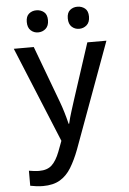

<svg xmlns="http://www.w3.org/2000/svg" viewBox="-64 -790 727 1082"><g transform="rotate(-5 300.0 -249.0)"><path d="M135 246Q116 246 97 243.5Q78 241 63 238V153Q75 155 91 157Q107 159 121 159Q167 159 192.5 135Q218 111 237 62L260 1L38 -539H151L270 -220Q281 -191 291 -157.5Q301 -124 309 -91H312Q320 -126 330.5 -158.5Q341 -191 350 -220L454 -539H562L343 58Q321 116 295 158.5Q269 201 231 223.5Q193 246 135 246ZM415 -619Q391 -619 373.5 -635Q356 -651 356 -683Q356 -715 373.5 -729.5Q391 -744 415 -744Q440 -744 458 -729.5Q476 -715 476 -683Q476 -651 458 -635Q440 -619 415 -619ZM183 -619Q159 -619 141.5 -635Q124 -651 124 -683Q124 -715 141.5 -729.5Q159 -744 183 -744Q208 -744 226 -729.5Q244 -715 244 -683Q244 -651 226 -635Q208 -619 183 -619Z"/></g></svg>

Font: Noto Sans Mono Medium
Style: Regular
Weight: 500
Designer: Monotype Design Team
Foundry: Monotype Imaging Inc.
Version: Version 2.014